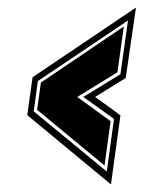

<svg xmlns="http://www.w3.org/2000/svg" viewBox="-20 -568 387 507"><path d="M273 -81 52 -264 66 -364 339 -548 312 -362 231 -312Q248 -300 266 -287Q284 -274 298 -263ZM262 -115 281 -254 200 -312 298 -372 318 -514 80 -354 69 -274ZM256 -131 78 -278 88 -350 307 -498 290 -377 184 -312 272 -248Z"/></svg>

Font: Alumni Sans Collegiate One
Style: Italic
Weight: 400
Italic angle: -8°
Designer: Robert E. Leuschke
Foundry: Robert E. Leuschke
Version: Version 1.100